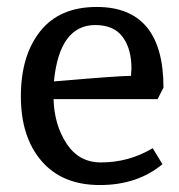

<svg xmlns="http://www.w3.org/2000/svg" viewBox="-20 -522 515 552"><path d="M447 -50Q375 10 267 10Q159 10 99.5 -59Q40 -128 40 -245Q40 -362 95.5 -432Q151 -502 258 -502Q450 -502 450 -270L433 -237H134Q136 -163 171.5 -109Q207 -55 270 -55Q351 -55 419 -96ZM357 -312 358 -324Q358 -382 332.5 -416Q307 -450 254 -450Q151 -450 135 -288Q324 -304 357 -304Z"/></svg>

Font: Andada
Style: Regular
Weight: 400
Designer: Carolina Giovagnoli
Foundry: Carolina Giovagnoli
Version: Version 1.002